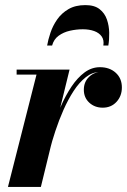

<svg xmlns="http://www.w3.org/2000/svg" viewBox="-20 -733 498 753"><path d="M11.2 0 123.2 -440.5H45.2V-460H252.8L140.3 0ZM163.3 -142.7Q172.5 -183.2 186.3 -228.2Q200 -273.2 218.6 -316Q237.3 -358.7 260.5 -393.5Q283.8 -428.2 311.6 -448.9Q339.5 -469.5 371.8 -469.5Q409.8 -469.5 433.9 -447.6Q458 -425.7 458 -390Q458 -356.5 437 -333.6Q416 -310.7 382.8 -310.7Q351.5 -310.7 330.1 -330.4Q308.8 -350 308.8 -381Q308.8 -412.2 329.9 -432.1Q351 -452 383.8 -452Q415.3 -452 436.1 -436.1Q457 -420.2 457 -390L437.5 -390.2Q437.5 -418 419.6 -434.2Q401.8 -450.5 371.3 -450.5Q342.3 -450.5 316.5 -430.2Q290.8 -410 268.9 -376.4Q247 -342.7 229 -302Q211 -261.2 197.3 -219.7Q183.5 -178.2 174.8 -142.7ZM164.8 -554.3Q168.8 -577.3 177.9 -604.5Q187 -631.8 204.1 -656.5Q221.3 -681.3 248.4 -697.1Q275.5 -713 314.8 -713Q350.5 -713 370.6 -697.1Q390.8 -681.3 399.3 -656.5Q407.8 -631.8 408.3 -604.5Q408.8 -577.3 404.8 -554.3H385.3Q388.8 -575.8 378.8 -590Q368.8 -604.2 349.4 -611.2Q330 -618.2 304.8 -618.2Q279.8 -618.2 254.4 -612.5Q229 -606.8 209.9 -592.8Q190.8 -578.8 184.3 -554.3Z"/></svg>

Font: Bodoni Moda
Style: Italic
Weight: 400
Italic angle: -13°
Designer: Owen Earl
Foundry: indestructible type
Version: Version 2.005